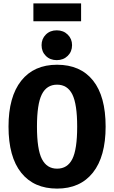

<svg xmlns="http://www.w3.org/2000/svg" viewBox="-20 -1090 670 1127"><path d="M600 -347Q600 -171 525.5 -77Q451 17 315 17Q179 17 104.5 -76Q30 -169 30 -347Q30 -522 104.5 -616Q179 -710 315 -710Q452 -710 526 -617.5Q600 -525 600 -347ZM197 -347Q197 -213 226 -156.5Q255 -100 315 -100Q376 -100 404.5 -156.5Q433 -213 433 -347Q433 -479 404.5 -536Q376 -593 315 -593Q254 -593 225.5 -536Q197 -479 197 -347ZM403 -825Q403 -787 377.5 -762Q352 -737 313 -737Q274 -737 249 -762Q224 -787 224 -825Q224 -862 249 -887Q274 -912 313 -912Q352 -912 377.5 -887Q403 -862 403 -825ZM176 -965V-1070H456V-965Z"/></svg>

Font: Fira Sans Condensed
Style: Bold
Weight: 700
Width: 3
Designer: bBox Type GmbH & Carrois Corporate GbR & Edenspiekermann AG
Foundry: bBox Type GmbH & Carrois Corporate GbR & Edenspiekermann AG
Version: Version 4.301